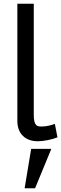

<svg xmlns="http://www.w3.org/2000/svg" viewBox="-20 -750 328 1029"><path d="M73 -730H161V-135Q161 -113 164 -100.5Q167 -88 172.5 -81.5Q178 -75 185.5 -73.5Q193 -72 202 -72Q223 -72 242 -76.5Q261 -81 274 -86L288 -14Q266 -5 236 1Q206 7 183 7Q132 7 102.5 -22Q73 -51 73 -103ZM112 259 147 48H255L168 259Z"/></svg>

Font: Rising Sun
Style: Regular
Weight: 400
Designer: Matt McInerney, Pablo Impallari, Rodrigo Fuenzalida (Raleway font), Stephen Hutchings (Greek), Cristiano Sobral (main ch
Foundry: The Rising Sun Project Authors
Version: Version 4.327; ttfautohint (v1.8.4.7-5d5b-dirty)